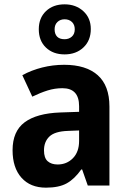

<svg xmlns="http://www.w3.org/2000/svg" viewBox="-20 -856 594 886"><path d="M276 -557Q377 -557 431 -509Q485 -461 485 -364V0H385L359 -74H355Q324 -30 288 -10Q252 10 192 10Q120 10 79 -36Q38 -82 38 -163Q38 -250 93.5 -291.5Q149 -333 258 -337L345 -340V-366Q345 -449 268 -449Q233 -449 199.5 -438.5Q166 -428 129 -410L83 -509Q125 -532 174.5 -544.5Q224 -557 276 -557ZM294 -252Q233 -250 208 -226Q183 -202 183 -162Q183 -127 200 -112Q217 -97 246 -97Q288 -97 316.5 -126Q345 -155 345 -206V-254ZM278 -605Q225 -605 192 -636.5Q159 -668 159 -721Q159 -773 192 -804.5Q225 -836 278 -836Q330 -836 364.5 -804.5Q399 -773 399 -722Q399 -669 365 -637Q331 -605 278 -605ZM278 -675Q298 -675 311.5 -687Q325 -699 325 -721Q325 -742 312 -754.5Q299 -767 278 -767Q258 -767 245 -754.5Q232 -742 232 -721Q232 -699 243.5 -687Q255 -675 278 -675Z"/></svg>

Font: Noto Sans Tamil SemiCondensed
Style: Bold
Weight: 700
Width: 4
Designer: Jelle Bosma - Monotype Design Team
Foundry: Monotype Imaging Inc.
Version: Version 2.004; ttfautohint (v1.8.4.7-5d5b)